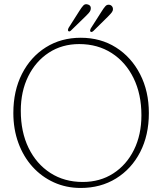

<svg xmlns="http://www.w3.org/2000/svg" viewBox="-20 -894 784 928"><path d="M370.5 -711.5Q466.5 -711.5 540.8 -664.5Q615 -617.5 657.2 -535.2Q699.5 -453 699.5 -347.5Q699.5 -240.5 657.5 -159Q615.5 -77.5 541 -31.5Q466.5 14.5 370 14.5Q300 14.5 240.5 -12.5Q181 -39.5 137 -88.2Q93 -137 68.8 -203.2Q44.5 -269.5 44.5 -348Q44.5 -455 86.2 -537Q128 -619 201.5 -665.2Q275 -711.5 370.5 -711.5ZM663.5 -337Q663.5 -439 625.5 -516.5Q587.5 -594 519.8 -637.5Q452 -681 363 -681Q280 -681 216.2 -639.5Q152.5 -598 116.5 -525.2Q80.5 -452.5 80.5 -358.5Q80.5 -256 118.2 -178.8Q156 -101.5 223.5 -58Q291 -14.5 380 -14.5Q463.5 -14.5 527.5 -55.8Q591.5 -97 627.5 -169.8Q663.5 -242.5 663.5 -337ZM363.5 -841Q374 -858 382.5 -867.2Q391 -876.5 404 -872.5Q423.5 -867 417.5 -845Q415 -837.5 408.2 -830.2Q401.5 -823 394.5 -816L323.5 -747Q316 -739 310 -744Q306 -748.5 312 -760ZM471 -838.5Q481.5 -855.5 489.8 -864.5Q498 -873.5 511 -870.5Q519 -868 523.2 -860.8Q527.5 -853.5 525 -843Q522 -835 515 -827.8Q508 -820.5 501.5 -813.5L431 -744Q422.5 -736.5 417 -741.5Q413.5 -746 419 -757Z"/></svg>

Font: Fraunces 72pt SuperSoft Thin
Style: Regular
Weight: 100
Version: Version 1.000;[b76b70a41]